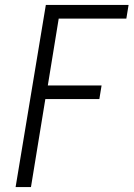

<svg xmlns="http://www.w3.org/2000/svg" viewBox="-20 -755 540 775"><path d="M43 0 165 -735H499L490 -680H217L173 -410H390L381 -355H163L105 0Z"/></svg>

Font: Iosevka Curly Light Oblique
Style: Regular
Weight: 300
Italic angle: -9°
Monospace: yes
Designer: Belleve Invis
Foundry: Belleve Invis
Version: Version 11.1.0; ttfautohint (v1.8.3)